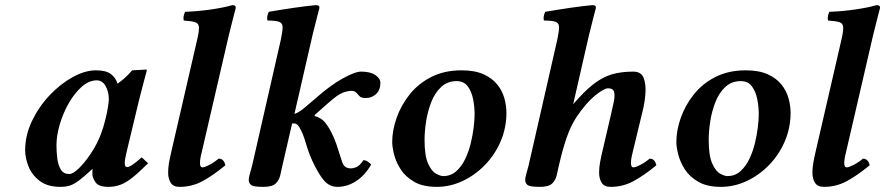

<svg xmlns="http://www.w3.org/2000/svg" viewBox="-20 -718 3448 748"><path d="M340 -39Q340 -42 340 -48Q340 -54 341 -58L339 -59Q308 -30 288 -15Q268 0 252 5Q236 10 216 10Q164 10 133.5 -14Q103 -38 90.5 -71Q78 -104 78 -132Q78 -191 104.5 -246.5Q131 -302 173 -346.5Q215 -391 263 -417.5Q311 -444 354 -444Q393 -444 412 -429.5Q431 -415 438 -392Q455 -404 469 -417Q483 -430 495 -444L550 -447Q552 -447 552 -444Q552 -444 548.5 -430.5Q545 -417 539.5 -397Q534 -377 529 -356.5Q524 -336 520 -321L473 -125Q466 -96 466 -83Q466 -67 475 -67Q490 -67 532 -105L557 -82Q522 -47 497 -27Q472 -7 450 1.5Q428 10 402 10Q364 10 352 -8Q340 -26 340 -39ZM373 -195Q383 -222 390 -250Q397 -278 400.5 -300.5Q404 -323 404 -331Q404 -360 391.5 -382.5Q379 -405 357 -405Q327 -405 299 -380.5Q271 -356 248.5 -317Q226 -278 213 -234Q200 -190 200 -151Q200 -124 203.5 -98.5Q207 -73 217.5 -56.5Q228 -40 250 -40Q264 -40 286.5 -61.5Q309 -83 333 -118.5Q357 -154 373 -195Z M748 -563Q756 -597 755 -612Q754 -627 740.5 -631.5Q727 -636 696 -638Q692 -652 701 -672Q755 -674 805 -681.5Q855 -689 885 -698Q901 -698 898 -685Q898 -685 891 -658.5Q884 -632 872 -583L768 -134Q765 -123 762 -108.5Q759 -94 759 -83Q759 -66 769 -66Q777 -66 795.5 -75.5Q814 -85 832 -100Q843 -100 849.5 -92.5Q856 -85 858 -74Q808 -33 767.5 -11.5Q727 10 680 10Q655 10 645 -6Q635 -22 635 -46Q635 -64 638.5 -84Q642 -104 647 -125Z M962 -72 1074 -563Q1081 -596 1081 -612Q1081 -628 1067.5 -633Q1054 -638 1022 -638Q1018 -652 1027 -672Q1080 -681 1128 -688Q1176 -695 1211 -698Q1227 -698 1224 -685Q1224 -685 1217 -658.5Q1210 -632 1198 -583L1127 -274Q1139 -278 1150.5 -286Q1162 -294 1172 -303L1212 -337Q1266 -385 1314.5 -412Q1363 -439 1387 -439Q1423 -439 1442.5 -425.5Q1462 -412 1462 -395Q1462 -367 1445 -351.5Q1428 -336 1405 -336Q1388 -336 1381 -343Q1374 -350 1368 -357Q1362 -364 1349 -364Q1334 -364 1314.5 -356.5Q1295 -349 1258 -316L1206 -270V-266Q1231 -259 1245 -242.5Q1259 -226 1271 -202Q1282 -181 1290.5 -156.5Q1299 -132 1312 -90Q1317 -74 1325.5 -68Q1334 -62 1348 -62Q1356 -62 1368.5 -67Q1381 -72 1396 -94Q1404 -94 1412.5 -88.5Q1421 -83 1426 -77Q1402 -35 1367.5 -12.5Q1333 10 1295 10Q1264 10 1242.5 -14.5Q1221 -39 1196 -93Q1181 -127 1171 -162Q1161 -197 1147 -221Q1143 -228 1138 -232.5Q1133 -237 1127 -237Q1122 -237 1118 -237L1080 -72Q1076 -55 1072 -36Q1068 -17 1054.5 -3.5Q1041 10 1006 10Q967 10 958 2.5Q949 -5 949 -17Q949 -25 953.5 -41Q958 -57 962 -72Z M1508 -165Q1508 -210 1525 -258.5Q1542 -307 1575.5 -349.5Q1609 -392 1660 -418Q1711 -444 1778 -444Q1830 -444 1864 -428.5Q1898 -413 1917.5 -388.5Q1937 -364 1945 -335Q1953 -306 1953 -279Q1953 -220 1930.5 -167.5Q1908 -115 1869 -75Q1830 -35 1781.5 -12.5Q1733 10 1682 10Q1628 10 1594 -9.5Q1560 -29 1541.5 -57.5Q1523 -86 1515.5 -115.5Q1508 -145 1508 -165ZM1634 -173Q1634 -112 1647.5 -81.5Q1661 -51 1678.5 -41.5Q1696 -32 1707 -32Q1736 -32 1757 -50.5Q1778 -69 1792 -98Q1806 -127 1814 -160Q1822 -193 1825.5 -223Q1829 -253 1829 -272Q1829 -303 1823 -332.5Q1817 -362 1802 -382Q1787 -402 1759 -402Q1723 -402 1698.5 -379Q1674 -356 1660 -320Q1646 -284 1640 -245Q1634 -206 1634 -173Z M2039 -72 2151 -563Q2158 -596 2158 -612Q2158 -628 2144.5 -633Q2131 -638 2099 -638Q2095 -652 2104 -672Q2157 -681 2205 -688Q2253 -695 2288 -698Q2304 -698 2301 -685Q2301 -685 2294 -658.5Q2287 -632 2275 -583L2213 -312Q2255 -361 2290.5 -389Q2326 -417 2362.5 -428Q2399 -439 2447 -439Q2478 -439 2487.5 -414.5Q2497 -390 2494.5 -354Q2492 -318 2483 -283L2447 -134Q2444 -123 2441 -108.5Q2438 -94 2438 -83Q2438 -66 2448 -66Q2456 -66 2474.5 -75.5Q2493 -85 2511 -100Q2522 -100 2528.5 -92.5Q2535 -85 2537 -74Q2487 -33 2446.5 -11.5Q2406 10 2359 10Q2334 10 2324 -6Q2314 -22 2314 -46Q2314 -64 2317.5 -84Q2321 -104 2326 -125L2361 -275Q2367 -300 2371.5 -322.5Q2376 -345 2372.5 -359.5Q2369 -374 2349 -374Q2333 -374 2298 -345.5Q2263 -317 2226 -262Q2203 -227 2187 -180Q2171 -133 2159 -80L2157 -72Q2153 -55 2149 -36Q2145 -17 2131.5 -3.5Q2118 10 2083 10Q2044 10 2035 2.5Q2026 -5 2026 -17Q2026 -25 2030.5 -41Q2035 -57 2039 -72Z M2615 -165Q2615 -210 2632 -258.5Q2649 -307 2682.5 -349.5Q2716 -392 2767 -418Q2818 -444 2885 -444Q2937 -444 2971 -428.5Q3005 -413 3024.5 -388.5Q3044 -364 3052 -335Q3060 -306 3060 -279Q3060 -220 3037.5 -167.5Q3015 -115 2976 -75Q2937 -35 2888.5 -12.5Q2840 10 2789 10Q2735 10 2701 -9.5Q2667 -29 2648.5 -57.5Q2630 -86 2622.5 -115.5Q2615 -145 2615 -165ZM2741 -173Q2741 -112 2754.5 -81.5Q2768 -51 2785.5 -41.5Q2803 -32 2814 -32Q2843 -32 2864 -50.5Q2885 -69 2899 -98Q2913 -127 2921 -160Q2929 -193 2932.5 -223Q2936 -253 2936 -272Q2936 -303 2930 -332.5Q2924 -362 2909 -382Q2894 -402 2866 -402Q2830 -402 2805.5 -379Q2781 -356 2767 -320Q2753 -284 2747 -245Q2741 -206 2741 -173Z M3258 -563Q3266 -597 3265 -612Q3264 -627 3250.5 -631.5Q3237 -636 3206 -638Q3202 -652 3211 -672Q3265 -674 3315 -681.5Q3365 -689 3395 -698Q3411 -698 3408 -685Q3408 -685 3401 -658.5Q3394 -632 3382 -583L3278 -134Q3275 -123 3272 -108.5Q3269 -94 3269 -83Q3269 -66 3279 -66Q3287 -66 3305.5 -75.5Q3324 -85 3342 -100Q3353 -100 3359.5 -92.5Q3366 -85 3368 -74Q3318 -33 3277.5 -11.5Q3237 10 3190 10Q3165 10 3155 -6Q3145 -22 3145 -46Q3145 -64 3148.5 -84Q3152 -104 3157 -125Z"/></svg>

Font: Libertinus Serif SemiBold
Style: Italic
Weight: 600
Italic angle: -11.5°
Designer: Philipp H. Poll, Khaled Hosny
Foundry: Caleb Maclennan
Version: Version 7.051;RELEASE